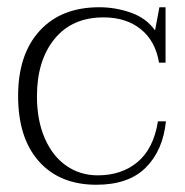

<svg xmlns="http://www.w3.org/2000/svg" viewBox="-20 -500 511 530"><path d="M30 -235Q30 -350 89.5 -415Q149 -480 254 -480Q299 -480 341.5 -465Q384 -450 408 -416L420 -480H437V-327H419Q409 -387 368.5 -419.5Q328 -452 266 -452Q179 -452 130.5 -392.5Q82 -333 82 -234Q82 -168 103.5 -118.5Q125 -69 163 -42.5Q201 -16 250 -16Q316 -16 360 -53Q404 -90 416 -165H438Q430 -85 382.5 -37.5Q335 10 246 10Q145 10 87.5 -54.5Q30 -119 30 -235Z"/></svg>

Font: Taviraj ExtraLight
Style: Regular
Weight: 275
Designer: Katatrad Team
Foundry: CadsonDemak
Version: Version 1.001